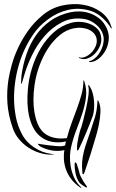

<svg xmlns="http://www.w3.org/2000/svg" viewBox="-20 -748 561 930"><path d="M147 -333Q142 -298 142 -265Q142 -232 147 -203Q152 -174 161.5 -150.5Q171 -127 186 -111Q205 -91 235.5 -82.5Q266 -74 304 -79Q314 -118 327.5 -154Q341 -190 353.5 -224Q366 -258 375 -291Q384 -324 384 -356Q384 -359 385 -359Q386 -359 387.5 -356Q389 -353 389 -352Q401 -315 396.5 -277.5Q392 -240 379.5 -201Q367 -162 351 -121.5Q335 -81 325 -38Q320 -19 319 6.5Q318 32 322.5 58.5Q327 85 338.5 111Q350 137 371 157Q372 159 374 161L375 162Q375 162 372 162Q371 162 370 161Q343 143 325.5 120Q308 97 299.5 72.5Q291 48 289.5 23.5Q288 -1 292 -21Q262 -14 232.5 -19Q203 -24 178 -37Q173 -39 167.5 -45Q162 -51 163 -52Q163 -52 178.5 -49.5Q194 -47 213.5 -44.5Q233 -42 252.5 -40.5Q272 -39 281 -40Q284 -41 287.5 -41.5Q291 -42 296 -44Q296 -49 297 -53.5Q298 -58 300 -63Q265 -55 232 -61Q199 -67 173 -89Q152 -107 139.5 -132.5Q127 -158 120.5 -188Q114 -218 113 -250.5Q112 -283 115 -315Q119 -366 135 -418Q151 -470 177.5 -514.5Q204 -559 240.5 -591.5Q277 -624 323 -637Q344 -643 368 -642Q392 -641 413 -633Q434 -625 449.5 -610.5Q465 -596 469 -574Q474 -550 465 -527.5Q456 -505 440 -488.5Q424 -472 404 -465Q384 -458 366 -466Q359 -468 363 -470Q365 -471 366 -470Q367 -469 369 -469Q381 -467 396 -474Q411 -481 423.5 -494Q436 -507 443.5 -524.5Q451 -542 448 -560Q445 -575 435.5 -586Q426 -597 411 -604Q396 -611 377.5 -613Q359 -615 338 -611Q301 -604 269 -577.5Q237 -551 212 -512.5Q187 -474 170 -427Q153 -380 147 -333ZM226 -3Q240 -1 242 0Q244 1 227 1Q199 1 170.5 -8Q142 -17 117 -33.5Q92 -50 72 -74Q52 -98 42 -127Q20 -190 16 -247.5Q12 -305 21 -363Q26 -394 37 -434Q48 -474 67.5 -516Q87 -558 116 -599Q145 -640 186 -674Q229 -710 282 -721.5Q335 -733 383 -725Q431 -717 468 -690.5Q505 -664 517 -625Q518 -623 520 -617Q522 -611 520 -610Q518 -609 516 -614Q514 -619 509 -625Q467 -682 414 -697Q361 -712 309.5 -700Q258 -688 212.5 -654.5Q167 -621 140 -580Q93 -511 70 -429.5Q47 -348 48 -264Q49 -223 57 -181Q65 -139 86 -99Q106 -60 145.5 -34Q185 -8 226 -3ZM84 -382Q91 -434 108 -484.5Q125 -535 153.5 -576Q182 -617 224 -647Q266 -677 323 -689Q342 -693 366.5 -692.5Q391 -692 415.5 -683.5Q440 -675 461.5 -658Q483 -641 497 -611Q510 -582 506.5 -553.5Q503 -525 490.5 -502.5Q478 -480 459.5 -465Q441 -450 423 -448Q420 -447 415.5 -447.5Q411 -448 411 -450Q411 -452 412 -451.5Q413 -451 423 -455Q430 -458 439.5 -465.5Q449 -473 457.5 -485Q466 -497 473 -513Q480 -529 482 -548Q484 -568 477 -586Q470 -604 456.5 -618.5Q443 -633 425 -643Q407 -653 388 -656Q329 -665 281 -640.5Q233 -616 196 -573.5Q159 -531 134 -478.5Q109 -426 96 -379Q96 -378 94 -372Q92 -366 90 -359Q88 -352 86.5 -346.5Q85 -341 84 -341Q83 -341 82.5 -346.5Q82 -352 82.5 -359.5Q83 -367 83.5 -373.5Q84 -380 84 -382ZM427 -29Q421 -7 409.5 26.5Q398 60 389 88Q386 96 384 96Q380 96 379.5 92.5Q379 89 379 87Q376 60 378 35.5Q380 11 386 -13Q392 -37 400.5 -61Q409 -85 418 -112Q430 -147 440 -180.5Q450 -214 452 -256Q452 -261 452.5 -261.5Q453 -262 455 -262L458 -256Q468 -235 466.5 -204Q465 -173 458 -140Q451 -107 441.5 -77Q432 -47 427 -29ZM430 -188Q416 -150 399 -109Q382 -68 364 -30Q363 -29 360.5 -23.5Q358 -18 355 -19Q353 -20 353 -25.5Q353 -31 353 -34Q353 -43 355 -56.5Q357 -70 360 -83.5Q363 -97 366.5 -110Q370 -123 374 -132Q376 -138 383 -164.5Q390 -191 397 -222.5Q404 -254 408 -284Q412 -314 408 -329Q406 -334 408 -336Q410 -336 411.5 -333.5Q413 -331 415 -329Q424 -315 429 -296.5Q434 -278 435.5 -258.5Q437 -239 435.5 -220.5Q434 -202 430 -188ZM371 107Q383 132 400 154Q403 157 401 159Q398 161 395 159Q393 158 392 157Q378 149 369 141Q360 133 351 110Q348 102 345.5 89.5Q343 77 342 65.5Q341 54 341.5 46Q342 38 345 39Q350 39 353.5 51Q357 63 358 66Q362 77 364 87Q366 97 371 107Z"/></svg>

Font: Akronim
Style: Regular
Weight: 400
Designer: Grzegorz Klimczewski
Foundry: Fonty.PL
Version: Version 1.001